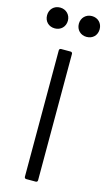

<svg xmlns="http://www.w3.org/2000/svg" viewBox="-157 -953 557 998"><g transform="rotate(15 121.5 -453.5)"><path d="M36 -795C68 -795 92 -818 92 -851C92 -883 68 -907 36 -907C3 -907 -20 -883 -20 -851C-20 -818 3 -795 36 -795ZM207 -795C240 -795 263 -818 263 -851C263 -883 240 -907 207 -907C175 -907 151 -883 151 -851C151 -818 175 -795 207 -795ZM96 0H147C153 0 157 -4 157 -10V-690C157 -696 153 -700 147 -700H96C90 -700 86 -696 86 -690V-10C86 -4 90 0 96 0Z"/></g></svg>

Font: Elastic
Style: elastic
Weight: 400
Designer: Jeremy Tribby
Foundry: Tribby Type
Version: Version 1.422;hotconv 1.0.109;makeotfexe 2.5.65596